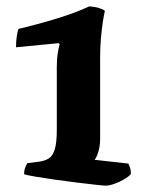

<svg xmlns="http://www.w3.org/2000/svg" viewBox="-20 -585 465 605"><path d="M313 0Q307 0 281.8 -2.8Q256.5 -5.5 222 -9.8Q187.5 -14 152.5 -19Q117.5 -24 91 -28.5Q64.5 -33 56 -36Q56 -48.5 59.8 -57.8Q63.5 -67 66.5 -71L103 -75.5Q121.5 -78 133.8 -85.8Q146 -93.5 152.5 -114.2Q159 -135 159 -177V-373Q159 -399.5 162.2 -418.8Q165.5 -438 168 -445.5L164.5 -449L30.5 -436Q30.5 -455.5 33 -471.8Q35.5 -488 38.5 -494Q98 -508 158.5 -526.5Q219 -545 261.5 -565Q280.5 -563.5 292.8 -559.5Q305 -555.5 310.5 -551Q307.5 -538.5 304 -515.8Q300.5 -493 298 -464.2Q295.5 -435.5 295.5 -403V-147.5Q295.5 -125 289.8 -106.5Q284 -88 278 -81.5L384.5 -69.5Q386 -66.5 389.2 -58Q392.5 -49.5 392.5 -36.5Q385 -28 370.2 -19.5Q355.5 -11 339.8 -5.5Q324 0 313 0Z"/></svg>

Font: Texturina Medium
Style: Regular
Weight: 500
Designer: Guillermo Torres Carreño
Foundry: Omnibus-Type
Version: Version 1.003